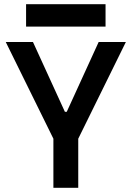

<svg xmlns="http://www.w3.org/2000/svg" viewBox="-20 -893 626 913"><path d="M233.9 0H352.1V-233.4L578.6 -693.4H449.2L297.4 -361.3H288.6L136.7 -693.4H7.3L233.9 -233.4ZM104 -766.6H481.9V-873H104Z"/></svg>

Font: Cascadia Mono SemiBold
Style: Regular
Weight: 600
Monospace: yes
Designer: Aaron Bell
Foundry: Saja Typeworks
Version: Version 2404.023